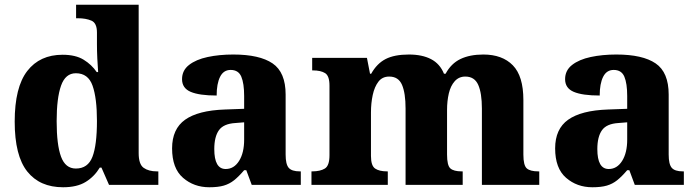

<svg xmlns="http://www.w3.org/2000/svg" viewBox="-20 -780 2933 810"><path d="M246 10Q148 10 95 -56.5Q42 -123 42 -267Q42 -412 95 -480.5Q148 -549 244 -549Q299 -549 333 -528Q367 -507 388 -476H394Q392 -501 390.5 -533.5Q389 -566 389 -593V-643Q389 -683 365.5 -693Q342 -703 309 -703H301V-760H565V-134Q565 -87 586 -72Q607 -57 642 -57H648V0H440L408 -73H401Q378 -35 341.5 -12.5Q305 10 246 10ZM300 -69Q351 -69 370 -118.5Q389 -168 389 -270Q389 -366 370.5 -418.5Q352 -471 300 -471Q256 -471 237.5 -418.5Q219 -366 219 -269Q219 -169 237.5 -119Q256 -69 300 -69Z M863 10Q798 10 752 -30Q706 -70 706 -154Q706 -236 761 -275Q816 -314 928 -318L1010 -321V-375Q1010 -428 998 -456.5Q986 -485 953 -485Q923 -485 908.5 -456Q894 -427 894 -377Q821 -377 784.5 -392.5Q748 -408 748 -446Q748 -483 777.5 -506Q807 -529 856 -539.5Q905 -550 964 -550Q1075 -550 1130 -512.5Q1185 -475 1185 -381V-128Q1185 -87 1198 -72Q1211 -57 1245 -57H1249V0H1042L1019 -62H1010Q987 -35 967.5 -19.5Q948 -4 924 3Q900 10 863 10ZM932 -67Q967 -67 988.5 -101Q1010 -135 1010 -191V-264L973 -261Q923 -258 903.5 -230.5Q884 -203 884 -151Q884 -67 932 -67Z M1294 0V-57H1297Q1331 -57 1350.5 -69Q1370 -81 1370 -125V-419Q1370 -460 1351.5 -471.5Q1333 -483 1300 -483H1297V-536H1528L1541 -469H1546Q1570 -512 1607 -531Q1644 -550 1705 -550Q1761 -550 1798.5 -530.5Q1836 -511 1853 -469H1860Q1883 -512 1922.5 -531Q1962 -550 2019 -550Q2099 -550 2143.5 -504.5Q2188 -459 2188 -358V-128Q2188 -82 2202.5 -69.5Q2217 -57 2251 -57H2255V0H2013V-322Q2013 -387 1997.5 -422Q1982 -457 1943 -457Q1916 -457 1898.5 -437.5Q1881 -418 1873.5 -386Q1866 -354 1866 -316V-128Q1866 -82 1880 -69.5Q1894 -57 1928 -57H1932V0H1691V-322Q1691 -387 1676 -422Q1661 -457 1622 -457Q1593 -457 1576.5 -435.5Q1560 -414 1552.5 -379.5Q1545 -345 1545 -305V-122Q1545 -81 1562.5 -69Q1580 -57 1613 -57H1616V0Z M2479 10Q2414 10 2368 -30Q2322 -70 2322 -154Q2322 -236 2377 -275Q2432 -314 2544 -318L2626 -321V-375Q2626 -428 2614 -456.5Q2602 -485 2569 -485Q2539 -485 2524.5 -456Q2510 -427 2510 -377Q2437 -377 2400.5 -392.5Q2364 -408 2364 -446Q2364 -483 2393.5 -506Q2423 -529 2472 -539.5Q2521 -550 2580 -550Q2691 -550 2746 -512.5Q2801 -475 2801 -381V-128Q2801 -87 2814 -72Q2827 -57 2861 -57H2865V0H2658L2635 -62H2626Q2603 -35 2583.5 -19.5Q2564 -4 2540 3Q2516 10 2479 10ZM2548 -67Q2583 -67 2604.5 -101Q2626 -135 2626 -191V-264L2589 -261Q2539 -258 2519.5 -230.5Q2500 -203 2500 -151Q2500 -67 2548 -67Z"/></svg>

Font: Noto Serif Tamil ExtraBold
Style: Italic
Weight: 800
Italic angle: -12°
Designer: Indian Type Foundry, Tom Grace, and the Monotype Design Team
Foundry: Monotype Imaging Inc.
Version: Version 2.003; ttfautohint (v1.8.4.7-5d5b)